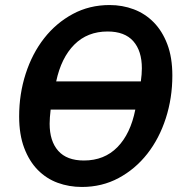

<svg xmlns="http://www.w3.org/2000/svg" viewBox="-20 -730 731 762"><path d="M305 12Q254 12 209 -4.5Q164 -21 130 -55.5Q96 -90 76 -143Q56 -196 56 -268Q56 -357 82 -437.5Q108 -518 155.5 -578.5Q203 -639 269 -674.5Q335 -710 415 -710Q466 -710 511 -693Q556 -676 590 -641.5Q624 -607 644 -554.5Q664 -502 664 -430Q664 -341 638 -260.5Q612 -180 564.5 -119.5Q517 -59 451 -23.5Q385 12 305 12ZM313 -93Q394 -93 446 -146Q498 -199 517 -295H181Q179 -279 178 -264.5Q177 -250 177 -239Q177 -170 211 -131.5Q245 -93 313 -93ZM407 -605Q327 -605 275 -553Q223 -501 203 -407H539Q541 -421 542 -434.5Q543 -448 543 -459Q543 -528 509 -566.5Q475 -605 407 -605Z"/></svg>

Font: IBM Plex Sans SmBld
Style: Italic
Weight: 600
Italic angle: -11°
Designer: Mike Abbink, Paul van der Laan, Pieter van Rosmalen
Foundry: Bold Monday
Version: Version 3.005